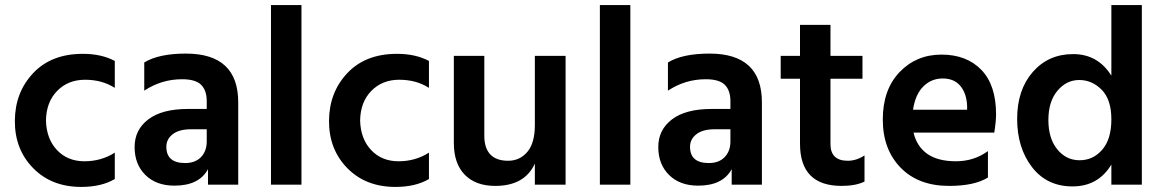

<svg xmlns="http://www.w3.org/2000/svg" viewBox="-20 -727 4581 756"><path d="M300 9Q183 9 110.5 -65Q38 -139 38.5 -251Q39 -363 110.5 -439Q182 -515 306 -515Q380 -515 432 -487V-381Q382 -413 315 -413Q248 -413 205 -369Q162 -325 161 -252Q163 -180 204.5 -136Q246 -92 312.5 -92Q379 -92 432 -126V-22Q379 9 300 9Z M667 4Q595 4 552.5 -38Q510 -80 510 -148Q510 -216 564 -257Q618 -298 720 -298H794V-329Q794 -371 772 -393Q750 -415 697 -415Q616 -415 548 -370V-481Q605 -516 712 -516Q918 -516 918 -324V0H799V-61Q764 4 667 4ZM709 -85Q749 -85 771.5 -108.5Q794 -132 794 -170V-218H732Q685 -218 660 -198.5Q635 -179 635 -149Q635 -85 709 -85Z M1167 0H1047V-707H1167Z M1537 9Q1420 9 1347.5 -65Q1275 -139 1275.5 -251Q1276 -363 1347.5 -439Q1419 -515 1543 -515Q1617 -515 1669 -487V-381Q1619 -413 1552 -413Q1485 -413 1442 -369Q1399 -325 1398 -252Q1400 -180 1441.5 -136Q1483 -92 1549.5 -92Q1616 -92 1669 -126V-22Q1616 9 1537 9Z M2207 0H2086V-83Q2046 5 1930 5Q1853 5 1810 -39Q1767 -83 1767 -164V-507H1887V-192Q1887 -144 1910.5 -119Q1934 -94 1980.5 -94Q2027 -94 2056.5 -129Q2086 -164 2086 -235V-507H2207Z M2462 0H2342V-707H2462Z M2729 4Q2657 4 2614.5 -38Q2572 -80 2572 -148Q2572 -216 2626 -257Q2680 -298 2782 -298H2856V-329Q2856 -371 2834 -393Q2812 -415 2759 -415Q2678 -415 2610 -370V-481Q2667 -516 2774 -516Q2980 -516 2980 -324V0H2861V-61Q2826 4 2729 4ZM2771 -85Q2811 -85 2833.5 -108.5Q2856 -132 2856 -170V-218H2794Q2747 -218 2722 -198.5Q2697 -179 2697 -149Q2697 -85 2771 -85Z M3294 5Q3130 5 3130 -161V-417H3054V-507H3130V-629H3250V-507H3376V-417H3250V-159Q3250 -127 3267 -110.5Q3284 -94 3318 -94Q3352 -94 3384 -115V-12Q3349 5 3294 5Z M3575 -295H3788V-310Q3786 -359 3761.5 -388.5Q3737 -418 3692 -418Q3647 -418 3615.5 -386.5Q3584 -355 3575 -295ZM3717 5Q3596 5 3526 -67Q3456 -139 3456 -256.5Q3456 -374 3522 -443Q3588 -512 3687 -512Q3786 -512 3844 -452Q3902 -392 3902 -277Q3902 -249 3895 -205H3577Q3590 -150 3631.5 -121Q3673 -92 3744 -92Q3815 -92 3870 -132V-28Q3817 5 3717 5Z M4476 0H4356V-79Q4304 7 4203 7Q4102 7 4043.5 -69Q3985 -145 3985 -259Q3985 -373 4046.5 -443.5Q4108 -514 4205.5 -514Q4303 -514 4356 -429V-707H4476ZM4229.5 -412Q4179 -412 4143.5 -369.5Q4108 -327 4108 -254.5Q4108 -182 4143 -139Q4178 -96 4231 -96Q4284 -96 4320 -137.5Q4356 -179 4356 -257Q4356 -335 4318 -373.5Q4280 -412 4229.5 -412Z"/></svg>

Font: Hind Jalandhar SemiBold
Style: Regular
Weight: 600
Designer: Namrata Goyal
Foundry: Indian Type Foundry
Version: Version 0.702;PS 1.0;hotconv 1.0.81;makeotf.lib2.5.63406